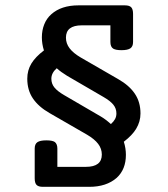

<svg xmlns="http://www.w3.org/2000/svg" viewBox="-20 -600 640 732"><path d="M307.6 36.1Q368.2 36.1 368.2 -10.7Q368.2 -33.2 354.2 -51.5Q340.3 -69.8 312 -86.4L168.9 -168.9Q127 -192.9 105.5 -224.6Q84 -256.3 84 -299.8Q84 -332 99.6 -357.7Q115.2 -383.3 147.5 -407.7Q139.6 -432.6 139.6 -457.5Q139.6 -484.4 148.7 -507.1Q157.7 -529.8 175.3 -545.4Q213.4 -579.6 279.3 -579.6H456.1Q473.1 -579.6 480.2 -572.3Q487.3 -564.9 487.3 -546.9V-439.9Q487.3 -422.9 477.1 -415.8Q466.8 -408.7 442.9 -408.7Q421.4 -408.7 411.6 -414.6Q400.9 -421.4 400.9 -439.9V-503.4H292Q231.4 -503.4 231.4 -456.5Q231.4 -434.1 245.4 -415.8Q259.3 -397.5 287.6 -380.9L430.7 -298.3Q472.7 -274.4 494.1 -242.7Q515.6 -210.9 515.6 -167.5Q515.6 -136.2 499 -108.9Q484.9 -85 452.1 -59.6Q460 -34.7 460 -9.8Q460 45.9 424.8 78.1Q385.7 112.3 320.3 112.3H143.6Q126.5 112.3 119.4 105Q112.3 97.7 112.3 79.6V-33.7Q112.3 -50.8 122.6 -57.9Q132.8 -64.9 156.7 -64.9Q179.7 -64.9 189 -58.6Q198.7 -50.8 198.7 -33.7V36.1ZM363.8 -156.2Q382.3 -145.5 402.8 -127Q413.6 -136.7 418.7 -146.2Q423.8 -155.8 423.8 -167.5Q423.8 -186.5 412.1 -200.9Q400.4 -215.3 375 -230L235.8 -311Q212.4 -325.2 196.3 -339.8Q175.8 -321.8 175.8 -299.8Q175.8 -280.8 187.5 -266.4Q199.2 -252 224.6 -237.3Z"/></svg>

Font: Courier Prime Medium
Style: Regular
Weight: 500
Designer: Alan Dague-Greene
Foundry: Quote-Unquote Apps
Version: Version 1.202